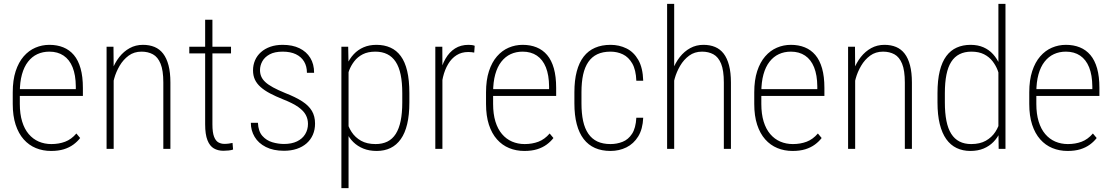

<svg xmlns="http://www.w3.org/2000/svg" viewBox="-20 -770 5751 993"><path d="M244.1 10.7Q201.7 10.7 165.5 -4.2Q129.4 -19 102.5 -49.3Q75.7 -79.6 60.8 -125.2Q45.9 -170.9 45.9 -232.4V-292.5Q45.9 -355.5 61 -401.9Q76.2 -448.2 102.5 -478.5Q128.9 -508.8 163.1 -523.4Q197.3 -538.1 235.4 -538.1Q275.4 -538.1 307.4 -525.1Q339.4 -512.2 362.1 -485.4Q384.8 -458.5 396.7 -416.3Q408.7 -374 408.7 -315.4V-273.9H68.8V-309.1H372.1V-323.2Q371.6 -381.8 355.5 -421.9Q339.4 -461.9 308.8 -482.4Q278.3 -502.9 235.4 -502.9Q201.2 -502.9 173.3 -490Q145.5 -477.1 125 -450.9Q104.5 -424.8 93.5 -385Q82.5 -345.2 82.5 -292.5V-232.4Q82.5 -180.7 94.5 -141.6Q106.4 -102.5 128.4 -76.7Q150.4 -50.8 180.4 -37.8Q210.4 -24.9 245.6 -24.9Q284.7 -24.9 316.9 -37.1Q349.1 -49.3 375 -79.6L394.5 -56.2Q380.4 -37.6 359.4 -22.2Q338.4 -6.8 310.1 2Q281.7 10.7 244.1 10.7Z M567.9 -415.5V0H531.2V-528.3H566.9ZM560.5 -305.7 543 -328.1Q545.9 -370.1 559.8 -407.7Q573.7 -445.3 596.9 -474.9Q620.1 -504.4 650.9 -521.2Q681.6 -538.1 719.2 -538.1Q752.9 -538.1 779.3 -527.1Q805.7 -516.1 823.7 -492.7Q841.8 -469.2 851.6 -432.1Q861.3 -395 861.3 -342.8V0H824.7V-343.3Q824.7 -405.8 810.5 -440.4Q796.4 -475.1 771 -489Q745.6 -502.9 711.9 -502.9Q673.3 -502.9 645.3 -482.2Q617.2 -461.4 598.6 -429.7Q580.1 -397.9 570.8 -364.5Q561.5 -331.1 560.5 -305.7Z M1174.8 -528.3V-493.7H959V-528.3ZM1041 -668H1078.6V-127.4Q1078.6 -84.5 1087.2 -62.7Q1095.7 -41 1109.9 -33.4Q1124 -25.9 1140.1 -25.9Q1152.8 -25.9 1162.6 -27.3Q1172.4 -28.8 1182.6 -30.8L1185.5 3.4Q1176.8 6.8 1162.1 8.3Q1147.5 9.8 1135.3 9.8Q1107.4 9.8 1086.2 -2.4Q1064.9 -14.6 1053 -44.7Q1041 -74.7 1041 -127.4Z M1572.8 -129.4Q1572.8 -154.3 1561.5 -175.5Q1550.3 -196.8 1522.5 -216.6Q1494.6 -236.3 1443.8 -256.3Q1405.8 -271.5 1376.7 -286.9Q1347.7 -302.2 1327.9 -319.8Q1308.1 -337.4 1298.3 -358.4Q1288.6 -379.4 1288.6 -405.8Q1288.6 -434.1 1299.1 -458.3Q1309.6 -482.4 1329.6 -500.2Q1349.6 -518.1 1377.9 -528.1Q1406.2 -538.1 1441.9 -538.1Q1492.7 -538.1 1528.8 -520.5Q1564.9 -502.9 1584.7 -470.7Q1604.5 -438.5 1604.5 -393.6H1567.4Q1567.4 -427.2 1552.7 -451.7Q1538.1 -476.1 1510.3 -489.5Q1482.4 -502.9 1441.9 -502.9Q1400.4 -502.9 1374.5 -488.8Q1348.6 -474.6 1336.7 -452.9Q1324.7 -431.2 1324.7 -407.2Q1324.7 -389.6 1331.1 -374.5Q1337.4 -359.4 1352.1 -345.7Q1366.7 -332 1392.1 -318.1Q1417.5 -304.2 1455.6 -288.6Q1508.3 -268.1 1542.5 -246.1Q1576.7 -224.1 1593 -196.5Q1609.4 -168.9 1609.4 -130.9Q1609.4 -99.1 1598.1 -73.2Q1586.9 -47.4 1565.9 -28.8Q1544.9 -10.3 1515.1 -0.2Q1485.4 9.8 1448.7 9.8Q1393.6 9.8 1355 -9.8Q1316.4 -29.3 1296.9 -62.3Q1277.3 -95.2 1277.3 -134.8H1314Q1315.9 -90.8 1336.9 -67.1Q1357.9 -43.5 1388.2 -34.4Q1418.5 -25.4 1448.7 -25.4Q1488.3 -25.4 1516.1 -38.8Q1543.9 -52.2 1558.3 -75.9Q1572.8 -99.6 1572.8 -129.4Z M1782.7 -426.8V203.1H1745.6V-528.3H1780.8ZM2097.2 -288.1V-240.2Q2097.2 -175.8 2085.9 -128.4Q2074.7 -81.1 2052.7 -50.3Q2030.8 -19.5 1999.5 -4.4Q1968.3 10.7 1928.2 10.7Q1889.6 10.7 1859.4 -1.5Q1829.1 -13.7 1807.1 -35.4Q1785.2 -57.1 1772 -85.7Q1758.8 -114.3 1753.4 -146.5V-367.2Q1760.3 -404.3 1774.2 -435.5Q1788.1 -466.8 1809.6 -489.7Q1831.1 -512.7 1860.4 -525.4Q1889.6 -538.1 1927.2 -538.1Q1967.3 -538.1 1999 -523.9Q2030.8 -509.8 2052.7 -480Q2074.7 -450.2 2085.9 -402.8Q2097.2 -355.5 2097.2 -288.1ZM2060.5 -240.2V-288.1Q2060.5 -343.3 2052.2 -383.5Q2043.9 -423.8 2026.6 -450.2Q2009.3 -476.6 1982.9 -489.7Q1956.5 -502.9 1921.4 -502.9Q1882.8 -502.9 1856.2 -489.3Q1829.6 -475.6 1812.5 -453.4Q1795.4 -431.2 1785.9 -406.2Q1776.4 -381.3 1772 -358.9V-150.4Q1779.8 -116.2 1798.3 -87.6Q1816.9 -59.1 1847.4 -42Q1877.9 -24.9 1922.4 -24.9Q1957.5 -24.9 1983.6 -37.8Q2009.8 -50.8 2026.9 -77.6Q2043.9 -104.5 2052.2 -145Q2060.5 -185.5 2060.5 -240.2Z M2268.1 -438V0H2231.4V-528.3H2267.6ZM2435.1 -533.2 2432.6 -498Q2425.8 -499.5 2418.2 -500.2Q2410.6 -501 2401.4 -501Q2367.2 -501 2341.3 -484.6Q2315.4 -468.3 2297.9 -439Q2280.3 -409.7 2271.2 -371.6Q2262.2 -333.5 2261.7 -290L2245.1 -286.1Q2245.1 -339.8 2254.6 -385.7Q2264.2 -431.6 2283.9 -466.1Q2303.7 -500.5 2333.3 -519.3Q2362.8 -538.1 2403.3 -538.1Q2412.6 -538.1 2421.1 -536.9Q2429.7 -535.6 2435.1 -533.2Z M2691.9 10.7Q2649.4 10.7 2613.3 -4.2Q2577.1 -19 2550.3 -49.3Q2523.4 -79.6 2508.5 -125.2Q2493.7 -170.9 2493.7 -232.4V-292.5Q2493.7 -355.5 2508.8 -401.9Q2523.9 -448.2 2550.3 -478.5Q2576.7 -508.8 2610.8 -523.4Q2645 -538.1 2683.1 -538.1Q2723.1 -538.1 2755.1 -525.1Q2787.1 -512.2 2809.8 -485.4Q2832.5 -458.5 2844.5 -416.3Q2856.4 -374 2856.4 -315.4V-273.9H2516.6V-309.1H2819.8V-323.2Q2819.3 -381.8 2803.2 -421.9Q2787.1 -461.9 2756.6 -482.4Q2726.1 -502.9 2683.1 -502.9Q2648.9 -502.9 2621.1 -490Q2593.3 -477.1 2572.8 -450.9Q2552.2 -424.8 2541.3 -385Q2530.3 -345.2 2530.3 -292.5V-232.4Q2530.3 -180.7 2542.2 -141.6Q2554.2 -102.5 2576.2 -76.7Q2598.1 -50.8 2628.2 -37.8Q2658.2 -24.9 2693.4 -24.9Q2732.4 -24.9 2764.6 -37.1Q2796.9 -49.3 2822.8 -79.6L2842.3 -56.2Q2828.1 -37.6 2807.1 -22.2Q2786.1 -6.8 2757.8 2Q2729.5 10.7 2691.9 10.7Z M3137.7 -24.9Q3170.4 -24.9 3200 -36.6Q3229.5 -48.3 3248.8 -77.9Q3268.1 -107.4 3271 -161.1H3306.6Q3304.2 -102.5 3280.8 -64.5Q3257.3 -26.4 3219.7 -7.8Q3182.1 10.7 3137.7 10.7Q3092.3 10.7 3057.4 -4.6Q3022.5 -20 2998.8 -50.8Q2975.1 -81.5 2962.9 -127.7Q2950.7 -173.8 2950.7 -235.4V-293Q2950.7 -354.5 2962.9 -400.6Q2975.1 -446.8 2998.8 -477.3Q3022.5 -507.8 3057.4 -522.9Q3092.3 -538.1 3137.7 -538.1Q3182.6 -538.1 3220.2 -519.5Q3257.8 -501 3281.2 -460.2Q3304.7 -419.4 3306.6 -352.5H3271Q3269 -408.7 3250 -441.7Q3231 -474.6 3201.7 -488.8Q3172.4 -502.9 3137.7 -502.9Q3097.7 -502.9 3069.3 -489.5Q3041 -476.1 3022.7 -449.5Q3004.4 -422.9 2995.8 -383.8Q2987.3 -344.7 2987.3 -293V-235.4Q2987.3 -183.6 2995.8 -144.3Q3004.4 -105 3022.7 -78.4Q3041 -51.8 3069.3 -38.3Q3097.7 -24.9 3137.7 -24.9Z M3466.8 -750V0H3430.2V-750ZM3459.5 -305.7 3441.9 -328.1Q3444.8 -370.1 3458.7 -407.7Q3472.7 -445.3 3495.8 -474.9Q3519 -504.4 3549.8 -521.2Q3580.6 -538.1 3618.2 -538.1Q3651.9 -538.1 3678.2 -527.1Q3704.6 -516.1 3722.7 -492.7Q3740.7 -469.2 3750.5 -432.1Q3760.3 -395 3760.3 -342.8V0H3723.6V-343.3Q3723.6 -405.8 3709.5 -440.4Q3695.3 -475.1 3669.9 -489Q3644.5 -502.9 3610.8 -502.9Q3572.3 -502.9 3544.2 -482.2Q3516.1 -461.4 3497.6 -429.7Q3479 -397.9 3469.7 -364.5Q3460.4 -331.1 3459.5 -305.7Z M4079.1 10.7Q4036.6 10.7 4000.5 -4.2Q3964.4 -19 3937.5 -49.3Q3910.6 -79.6 3895.8 -125.2Q3880.9 -170.9 3880.9 -232.4V-292.5Q3880.9 -355.5 3896 -401.9Q3911.1 -448.2 3937.5 -478.5Q3963.9 -508.8 3998 -523.4Q4032.2 -538.1 4070.3 -538.1Q4110.4 -538.1 4142.3 -525.1Q4174.3 -512.2 4197 -485.4Q4219.7 -458.5 4231.7 -416.3Q4243.7 -374 4243.7 -315.4V-273.9H3903.8V-309.1H4207V-323.2Q4206.5 -381.8 4190.4 -421.9Q4174.3 -461.9 4143.8 -482.4Q4113.3 -502.9 4070.3 -502.9Q4036.1 -502.9 4008.3 -490Q3980.5 -477.1 3960 -450.9Q3939.5 -424.8 3928.5 -385Q3917.5 -345.2 3917.5 -292.5V-232.4Q3917.5 -180.7 3929.4 -141.6Q3941.4 -102.5 3963.4 -76.7Q3985.4 -50.8 4015.4 -37.8Q4045.4 -24.9 4080.6 -24.9Q4119.6 -24.9 4151.9 -37.1Q4184.1 -49.3 4210 -79.6L4229.5 -56.2Q4215.3 -37.6 4194.3 -22.2Q4173.3 -6.8 4145 2Q4116.7 10.7 4079.1 10.7Z M4402.8 -415.5V0H4366.2V-528.3H4401.9ZM4395.5 -305.7 4377.9 -328.1Q4380.9 -370.1 4394.8 -407.7Q4408.7 -445.3 4431.9 -474.9Q4455.1 -504.4 4485.8 -521.2Q4516.6 -538.1 4554.2 -538.1Q4587.9 -538.1 4614.3 -527.1Q4640.6 -516.1 4658.7 -492.7Q4676.8 -469.2 4686.5 -432.1Q4696.3 -395 4696.3 -342.8V0H4659.7V-343.3Q4659.7 -405.8 4645.5 -440.4Q4631.3 -475.1 4606 -489Q4580.6 -502.9 4546.9 -502.9Q4508.3 -502.9 4480.2 -482.2Q4452.1 -461.4 4433.6 -429.7Q4415 -397.9 4405.8 -364.5Q4396.5 -331.1 4395.5 -305.7Z M5143.6 -102.5V-750H5180.2V0H5145ZM4828.6 -240.2V-288.1Q4828.6 -355.5 4840.3 -402.8Q4852.1 -450.2 4874.3 -480Q4896.5 -509.8 4928.2 -523.9Q4960 -538.1 4999.5 -538.1Q5037.1 -538.1 5066.2 -525.4Q5095.2 -512.7 5116 -489.7Q5136.7 -466.8 5150.4 -435.5Q5164.1 -404.3 5170.9 -367.2V-147.5Q5165.5 -115.2 5152.3 -86.4Q5139.2 -57.6 5117.9 -35.9Q5096.7 -14.2 5066.9 -1.7Q5037.1 10.7 4998.5 10.7Q4959.5 10.7 4927.7 -4.4Q4896 -19.5 4874 -50.3Q4852.1 -81.1 4840.3 -128.4Q4828.6 -175.8 4828.6 -240.2ZM4866.7 -288.1V-240.2Q4866.7 -185.5 4874.8 -145Q4882.8 -104.5 4899.7 -77.9Q4916.5 -51.3 4942.4 -38.1Q4968.3 -24.9 5002.9 -24.9Q5047.9 -24.9 5078.6 -42.2Q5109.4 -59.6 5127.9 -88.1Q5146.5 -116.7 5153.8 -150.9V-358.9Q5149.4 -381.3 5139.9 -406.2Q5130.4 -431.2 5113.3 -453.4Q5096.2 -475.6 5069.3 -489.3Q5042.5 -502.9 5003.9 -502.9Q4968.8 -502.9 4942.6 -489.7Q4916.5 -476.6 4899.7 -450.2Q4882.8 -423.8 4874.8 -383.5Q4866.7 -343.3 4866.7 -288.1Z M5501.5 10.7Q5459 10.7 5422.9 -4.2Q5386.7 -19 5359.9 -49.3Q5333 -79.6 5318.1 -125.2Q5303.2 -170.9 5303.2 -232.4V-292.5Q5303.2 -355.5 5318.4 -401.9Q5333.5 -448.2 5359.9 -478.5Q5386.2 -508.8 5420.4 -523.4Q5454.6 -538.1 5492.7 -538.1Q5532.7 -538.1 5564.7 -525.1Q5596.7 -512.2 5619.4 -485.4Q5642.1 -458.5 5654.1 -416.3Q5666 -374 5666 -315.4V-273.9H5326.2V-309.1H5629.4V-323.2Q5628.9 -381.8 5612.8 -421.9Q5596.7 -461.9 5566.2 -482.4Q5535.6 -502.9 5492.7 -502.9Q5458.5 -502.9 5430.7 -490Q5402.8 -477.1 5382.3 -450.9Q5361.8 -424.8 5350.8 -385Q5339.8 -345.2 5339.8 -292.5V-232.4Q5339.8 -180.7 5351.8 -141.6Q5363.8 -102.5 5385.7 -76.7Q5407.7 -50.8 5437.7 -37.8Q5467.8 -24.9 5502.9 -24.9Q5542 -24.9 5574.2 -37.1Q5606.4 -49.3 5632.3 -79.6L5651.9 -56.2Q5637.7 -37.6 5616.7 -22.2Q5595.7 -6.8 5567.4 2Q5539.1 10.7 5501.5 10.7Z"/></svg>

Font: Roboto Condensed ExtraLight
Style: Regular
Weight: 250
Designer: Christian Robertson
Foundry: Google
Version: Version 3.008; 2023